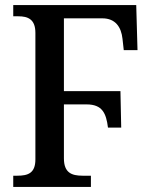

<svg xmlns="http://www.w3.org/2000/svg" viewBox="-20 -734 597 754"><path d="M32 0H337V-44H304C261 -44 231 -56 231 -112V-324H320C382 -324 397 -289 404 -233H456L453 -376H231V-662H382C433 -662 456 -628 461 -582L466 -537H520L515 -714H32V-670H52C89 -670 119 -659 119 -605V-108C119 -54 90 -44 48 -44H32Z"/></svg>

Font: Noto Serif SemiCondensed Medium
Style: Regular
Weight: 500
Width: 4
Designer: Monotype Design Team
Foundry: Monotype Imaging Inc.
Version: Version 2.014